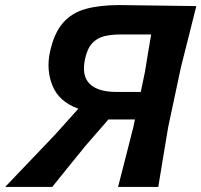

<svg xmlns="http://www.w3.org/2000/svg" viewBox="-62 -737 794 757"><path d="M-41.5 0Q-15.5 -27.5 18.5 -63Q52.5 -98.5 88.2 -136Q124 -173.5 155 -206L247 -308.5Q172 -335 145.8 -397.2Q119.5 -459.5 135 -532Q151 -606 185.8 -646.2Q220.5 -686.5 275.8 -701.8Q331 -717 408.5 -717Q494.5 -716 577 -714.8Q659.5 -713.5 712 -713Q697.5 -654.5 683.2 -598.2Q669 -542 651.5 -472.5L601 -235.5Q589.5 -166.5 580.5 -112.2Q571.5 -58 562 0H403.5Q418.5 -58 432.2 -112Q446 -166 463.5 -235L470 -266H365.5L275 -162Q243.5 -123 211.2 -83.5Q179 -44 144 0ZM397.5 -374.5H493L509.5 -453.5Q516 -494 522 -530.2Q528 -566.5 534 -601H409.5Q376.5 -601 349 -594.2Q321.5 -587.5 302 -567Q282.5 -546.5 273.5 -505.5Q259 -438.5 291.5 -406.5Q324 -374.5 397.5 -374.5Z"/></svg>

Font: Commissioner Loud SemiBold
Style: Italic
Weight: 600
Italic angle: -12°
Designer: Kostas Bartsokas
Foundry: Kostas Bartsokas
Version: Version 1.000; ttfautohint (v1.8.3)